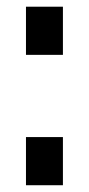

<svg xmlns="http://www.w3.org/2000/svg" viewBox="-20 -547 262 567"><path d="M56.7 -385V-527.2H165.8V-385ZM56.7 0V-142.2H165.8V0Z"/></svg>

Font: Archivo SemiBold ExtraCondensed
Style: Regular
Weight: 600
Width: 2
Version: Version 2.001